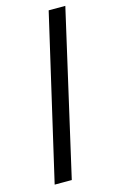

<svg xmlns="http://www.w3.org/2000/svg" viewBox="-111 -745 475 791"><g transform="rotate(-15 126.5 -350.0)"><path d="M20 0 182 -700H253L93 0Z"/></g></svg>

Font: Junicode Two Beta Condensed Medium
Style: Italic
Weight: 500
Width: 3
Italic angle: -9°
Version: Version 1.053; ttfautohint (v1.8.4)